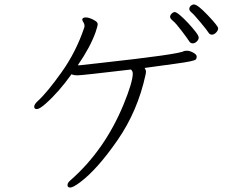

<svg xmlns="http://www.w3.org/2000/svg" viewBox="-20 -799 1040 859"><path d="M928 -644Q918 -644 912.5 -653.5Q907 -663 877 -699Q847 -735 837 -743Q827 -751 827 -759Q827 -767 833.5 -773Q840 -779 848 -779Q864 -779 910 -730.5Q956 -682 956 -672.5Q956 -663 947 -653.5Q938 -644 928 -644ZM842 -605Q832 -605 826 -615Q820 -625 793.5 -660Q767 -695 754 -705.5Q741 -716 741 -723.5Q741 -731 748 -738Q755 -745 762 -745Q769 -745 786 -730.5Q803 -716 822 -695.5Q841 -675 855 -657Q869 -639 869 -630.5Q869 -622 860.5 -613.5Q852 -605 842 -605ZM566 -488Q346 -462 327.5 -462Q309 -462 300 -467Q242 -386 184 -335Q157 -311 145 -311Q133 -311 133 -321.5Q133 -332 148 -346Q191 -385 256 -476.5Q321 -568 357 -676Q358 -678 358 -685Q358 -692 353 -699.5Q348 -707 348 -711Q348 -721 364.5 -721Q381 -721 406 -706Q417 -699 417 -691Q417 -683 408 -656Q384 -588 328 -507H337Q354 -509 427 -517Q781 -556 802 -570Q806 -572 817.5 -572Q829 -572 844.5 -563.5Q860 -555 860 -546Q860 -537 856 -533Q852 -529 831 -524.5Q810 -520 762 -513.5Q714 -507 627 -495Q633 -486 633 -479Q633 -472 631 -464Q596 -302 505.5 -171.5Q415 -41 339 16Q307 40 294.5 40Q282 40 282 29Q282 18 297 6Q449 -128 533 -332Q574 -432 574 -470Q574 -480 566 -488Z"/></svg>

Font: ToneOZ-Pinyin-WenKai-Light
Style: Light
Weight: 300
Designer: Fontworks Inc.
Foundry: ToneOZ
Version: Version 0.240331